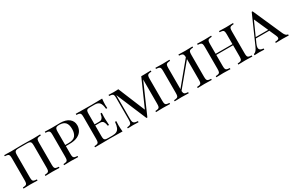

<svg xmlns="http://www.w3.org/2000/svg" viewBox="144 -1813 4571 3019"><g transform="rotate(-30 2429.0 -304.0)"><path d="M695 -588Q659 -586 642.5 -580Q626 -574 620 -557Q614 -540 614 -502V-106Q614 -68 620 -51Q626 -34 642.5 -28Q659 -22 695 -20V0Q653 -3 567 -3Q487 -3 440 0V-20Q476 -22 492.5 -28Q509 -34 515 -51Q521 -68 521 -106V-502Q521 -540 515 -557.5Q509 -575 492 -581.5Q475 -588 440 -588H297Q262 -588 245 -581.5Q228 -575 222 -557.5Q216 -540 216 -502V-106Q216 -68 222 -51Q228 -34 244.5 -28Q261 -22 297 -20V0Q251 -3 170 -3Q84 -3 42 0V-20Q78 -22 94.5 -28Q111 -34 117 -51Q123 -68 123 -106V-502Q123 -540 117 -557Q111 -574 94.5 -580Q78 -586 42 -588V-608Q84 -605 170 -605Q216 -605 294 -607L370 -608L445 -607Q521 -605 567 -605Q653 -605 695 -608Z M953 -246V-106Q953 -68 959 -51Q965 -34 981.5 -28Q998 -22 1034 -20V0Q988 -3 907 -3Q821 -3 779 0V-20Q815 -22 831.5 -28Q848 -34 854 -51Q860 -68 860 -106V-502Q860 -540 854 -557Q848 -574 831.5 -580Q815 -586 779 -588V-608Q821 -605 901 -605L1009 -606Q1028 -607 1052 -607Q1159 -607 1216 -561.5Q1273 -516 1273 -440Q1273 -392 1249.5 -348Q1226 -304 1169.5 -275Q1113 -246 1020 -246ZM953 -502V-266H1010Q1102 -266 1137.5 -310Q1173 -354 1173 -429Q1173 -510 1139 -549Q1105 -588 1027 -588Q996 -588 980.5 -581Q965 -574 959 -556Q953 -538 953 -502Z M1840 0Q1775 -3 1621 -3Q1436 -3 1341 0V-20Q1377 -22 1393.5 -28Q1410 -34 1416 -51Q1422 -68 1422 -106V-502Q1422 -540 1416 -557Q1410 -574 1393.5 -580Q1377 -586 1341 -588V-608Q1436 -605 1621 -605Q1761 -605 1820 -608Q1813 -548 1813 -500Q1813 -461 1816 -438H1793Q1786 -520 1758.5 -552.5Q1731 -585 1669 -585H1596Q1560 -585 1543.5 -579.5Q1527 -574 1521 -557Q1515 -540 1515 -502V-316H1598Q1630 -316 1647 -332.5Q1664 -349 1670 -368.5Q1676 -388 1681 -418H1704Q1701 -384 1701 -344V-306Q1701 -267 1707 -194H1684Q1678 -242 1661 -269Q1644 -296 1598 -296H1515V-106Q1515 -68 1521 -51Q1527 -34 1543.5 -28.5Q1560 -23 1596 -23H1669Q1719 -23 1748 -39Q1777 -55 1792 -90.5Q1807 -126 1813 -190H1836Q1833 -163 1833 -118Q1833 -66 1840 0Z M2622 -502V-106Q2622 -68 2628 -51Q2634 -34 2650.5 -28Q2667 -22 2703 -20V0Q2657 -3 2576 -3Q2490 -3 2448 0V-20Q2484 -22 2500.5 -28Q2517 -34 2523 -51Q2529 -68 2529 -106V-545L2288 5H2272L2040 -544V-116Q2040 -77 2046.5 -58Q2053 -39 2072 -30.5Q2091 -22 2131 -20V0Q2095 -3 2029 -3Q1969 -3 1936 0V-20Q1971 -22 1988 -30.5Q2005 -39 2011 -58.5Q2017 -78 2017 -116V-502Q2017 -540 2011 -557Q2005 -574 1988.5 -580Q1972 -586 1936 -588V-608Q1969 -605 2029 -605Q2077 -605 2114 -608L2315 -121L2529 -605H2576Q2657 -605 2703 -608V-588Q2667 -586 2650.5 -580Q2634 -574 2628 -557Q2622 -540 2622 -502Z M3379 -502V-106Q3379 -68 3385 -51Q3391 -34 3407.5 -28Q3424 -22 3460 -20V0Q3418 -3 3332 -3Q3251 -3 3205 0V-20Q3241 -22 3257.5 -28Q3274 -34 3280 -51Q3286 -68 3286 -106V-479L2961 -87Q2963 -59 2970 -45.5Q2977 -32 2993 -27Q3009 -22 3042 -20V0Q2996 -3 2915 -3Q2829 -3 2787 0V-20Q2823 -22 2839.5 -28Q2856 -34 2862 -51Q2868 -68 2868 -106V-502Q2868 -540 2862 -557Q2856 -574 2839.5 -580Q2823 -586 2787 -588V-608Q2829 -605 2915 -605Q2995 -605 3042 -608V-588Q3006 -586 2989.5 -580Q2973 -574 2967 -557Q2961 -540 2961 -502V-121L3286 -514Q3285 -546 3278 -560.5Q3271 -575 3255 -580.5Q3239 -586 3205 -588V-608Q3251 -605 3332 -605Q3418 -605 3460 -608V-588Q3424 -586 3407.5 -580Q3391 -574 3385 -557Q3379 -540 3379 -502Z M4197 -588Q4161 -586 4144.5 -580Q4128 -574 4122 -557Q4116 -540 4116 -502V-106Q4116 -68 4122 -51Q4128 -34 4144.5 -28Q4161 -22 4197 -20V0Q4155 -3 4069 -3Q3989 -3 3942 0V-20Q3978 -22 3994.5 -28Q4011 -34 4017 -51Q4023 -68 4023 -106V-305H3718V-106Q3718 -68 3724 -51Q3730 -34 3746.5 -28Q3763 -22 3799 -20V0Q3753 -3 3672 -3Q3586 -3 3544 0V-20Q3580 -22 3596.5 -28Q3613 -34 3619 -51Q3625 -68 3625 -106V-502Q3625 -540 3619 -557Q3613 -574 3596.5 -580Q3580 -586 3544 -588V-608Q3586 -605 3672 -605Q3752 -605 3799 -608V-588Q3763 -586 3746.5 -580Q3730 -574 3724 -557Q3718 -540 3718 -502V-325H4023V-502Q4023 -540 4017 -557Q4011 -574 3994.5 -580Q3978 -586 3942 -588V-608Q3988 -605 4069 -605Q4155 -605 4197 -608Z M4858 -20V0Q4818 -3 4751 -3Q4665 -3 4623 0V-20Q4660 -22 4677.5 -30Q4695 -38 4695 -57Q4695 -73 4681 -104L4630 -218H4387L4353 -143Q4336 -104 4336 -79Q4336 -53 4354.5 -38.5Q4373 -24 4414 -20V0Q4384 -3 4323 -3Q4262 -3 4236 0V-20Q4263 -27 4282 -50.5Q4301 -74 4318 -113L4539 -613H4555L4789 -84Q4816 -22 4858 -20ZM4622 -238 4509 -492 4395 -238Z"/></g></svg>

Font: Playfair Display SC
Style: Regular
Weight: 400
Designer: Claus Eggers Sørensen
Foundry: Claus Eggers Sørensen
Version: Version 1.200; ttfautohint (v1.6)